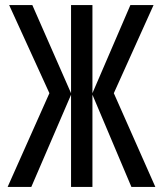

<svg xmlns="http://www.w3.org/2000/svg" viewBox="-20 -734 640 754"><path d="M174 -368 16 -714H107L259 -368V-714H343V-368L492 -714H583L427 -368L590 0H496L343 -362V0H259V-362L103 0H10Z"/></svg>

Font: Noto Sans Mono UI
Style: Regular
Weight: 400
Monospace: yes
Designer: Monotype Design team
Foundry: Monotype Imaging Inc.
Version: Version 1.000